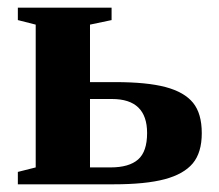

<svg xmlns="http://www.w3.org/2000/svg" viewBox="-20 -479 569 499"><path d="M362.3 -133.3Q362.3 -221.7 271 -221.7H213.9V-43.9H267.1Q315.4 -43.9 338.9 -64.5Q362.3 -85 362.3 -133.3ZM213.9 -415V-265.6H279.3Q361.8 -265.6 410.4 -252.7Q459 -239.7 481.7 -211.9Q504.4 -184.1 504.4 -132.8Q504.4 -82.5 481 -54.4Q457.5 -26.4 408 -13.2Q358.4 0 275.9 0H26.4V-32.2L72.8 -43.9V-415L26.4 -426.8V-459H270V-426.8Z"/></svg>

Font: Tinos
Style: Bold
Weight: 700
Designer: Steve Matteson
Foundry: Monotype Imaging Inc.
Version: Version 1.23